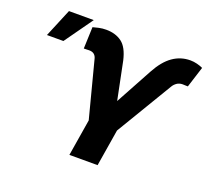

<svg xmlns="http://www.w3.org/2000/svg" viewBox="-128 -925 1186 1087"><g transform="rotate(20 464.5 -382.0)"><path d="M391.1 0 427.2 -220.7 338.9 -560.5Q335 -576.7 324 -585.7Q313 -594.7 293.9 -594.7Q287.1 -594.7 275.1 -594Q263.2 -593.3 261.7 -593.8L266.6 -724.1Q282.2 -728.5 302.2 -732.9Q322.3 -737.3 345.2 -737.3Q401.9 -737.3 439.7 -709.2Q477.5 -681.2 494.6 -606.9L541 -378.9L661.6 -600.6Q699.7 -670.9 747.1 -704.1Q794.4 -737.3 852.5 -737.3Q872.6 -737.3 892.8 -732.2Q913.1 -727.1 928.7 -719.7L888.7 -593.8Q886.7 -593.3 875.5 -594Q864.3 -594.7 857.4 -594.7Q837.4 -594.7 823 -584.7Q808.6 -574.7 800.3 -560.5L597.2 -221.7L561 0ZM39.6 -594.2 110.4 -764.2H259.8L138.7 -594.2Z"/></g></svg>

Font: Inter Tight ExtraBold
Style: Italic
Weight: 800
Italic angle: -9.39999°
Designer: Rasmus Andersson
Foundry: rsms
Version: Version 3.004